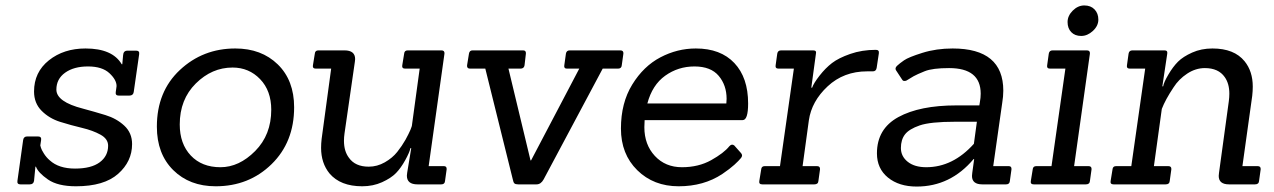

<svg xmlns="http://www.w3.org/2000/svg" viewBox="-20 -677 4679 705"><path d="M259 7Q192 7 156 -18Q120 -43 112 -65H110Q105 -16 105 -13Q103 0 89 0H55Q42 0 44 -13L65 -163Q67 -176 80 -176H119Q133 -176 131 -163L128 -143Q129 -140 130.5 -134Q132 -128 141 -113.5Q150 -99 163 -88Q196 -58 255.5 -58Q315 -58 346 -81Q377 -104 377 -142Q377 -167 349 -182.5Q321 -198 281 -207.5Q241 -217 201 -229.5Q161 -242 133 -270Q105 -298 105 -341Q105 -412 159.5 -455.5Q214 -499 294 -499Q393 -499 427 -441H429Q432 -473 432 -474Q433 -491 448 -491H480Q493 -491 491 -478L471 -339Q469 -326 455 -326H416Q403 -326 405 -339L407 -353Q408 -357 408 -361Q408 -384 381.5 -408.5Q355 -433 303 -433Q251 -433 219 -410Q187 -387 187 -348Q187 -303 285 -278Q326 -267 367 -254.5Q408 -242 436.5 -215.5Q465 -189 465 -148Q465 -84 413.5 -38.5Q362 7 259 7Z M772 7Q676 7 616 -52.5Q556 -112 556 -212Q556 -341 640.5 -420Q725 -499 844 -499Q940 -499 1000 -440.5Q1060 -382 1060 -283Q1060 -155 977 -74Q894 7 772 7ZM976 -274Q976 -344 935 -386.5Q894 -429 834 -429Q758 -429 699 -370.5Q640 -312 640 -220Q640 -149 680.5 -106Q721 -63 789.5 -63Q858 -63 917 -122.5Q976 -182 976 -274Z M1245 -492Q1284 -492 1284 -460Q1284 -456 1283 -450L1245 -187Q1243 -173 1243 -160Q1243 -122 1261 -98Q1284 -65 1334 -65Q1365 -65 1393 -81Q1421 -97 1438.5 -119Q1456 -141 1469 -164Q1493 -208 1493 -220L1521 -425H1468Q1455 -425 1457 -437L1464 -480Q1465 -492 1477 -492H1601Q1613 -492 1612 -480L1554 -67H1610Q1621 -67 1620 -55L1614 -12Q1613 0 1600 0H1513Q1474 0 1474 -32Q1474 -36 1475 -42L1490 -133H1487Q1484 -118 1468 -89Q1452 -60 1434 -41.5Q1416 -23 1383 -8Q1350 7 1310 7Q1230 7 1190 -40Q1159 -78 1159 -134Q1159 -150 1161 -167L1196 -425H1140Q1127 -425 1129 -437L1136 -480Q1137 -492 1149 -492Z M1950 0H1883Q1873 0 1869 -3.5Q1865 -7 1863 -18L1762 -425H1706Q1694 -425 1695 -437L1702 -480Q1704 -492 1715 -492H1901Q1912 -492 1911 -480L1906 -437Q1904 -425 1891 -425H1847L1928 -88H1930L2107 -425H2062Q2050 -425 2052 -437L2058 -480Q2060 -492 2072 -492H2258Q2270 -492 2269 -480L2263 -437Q2262 -425 2249 -425H2193L1976 -18Q1966 0 1950 0Z M2707 -236H2347Q2346 -223 2346 -210Q2346 -146 2384.5 -104.5Q2423 -63 2484 -63Q2545 -63 2591.5 -89Q2638 -115 2658 -140Q2667 -150 2676 -143L2700 -116Q2709 -107 2701 -97Q2693 -87 2676.5 -72Q2660 -57 2632 -38Q2564 7 2472 7Q2380 7 2320 -52Q2260 -111 2260 -205Q2260 -299 2301.5 -366.5Q2343 -434 2405 -466.5Q2467 -499 2535 -499Q2626 -499 2676.5 -445.5Q2727 -392 2727 -297Q2727 -236 2707 -236ZM2648 -314Q2648 -364 2619 -398.5Q2590 -433 2530 -433Q2470 -433 2422.5 -399Q2375 -365 2357 -297H2647Q2648 -306 2648 -314Z M2970 0H2779Q2766 0 2768 -12L2775 -55Q2776 -67 2788 -67H2844L2895 -425H2839Q2826 -425 2828 -437L2834 -480Q2836 -492 2848 -492H2966Q2979 -492 2976 -480L2959 -355H2962Q2968 -372 2989.5 -399.5Q3011 -427 3035 -445.5Q3059 -464 3102 -479Q3145 -494 3196 -494Q3209 -494 3207 -481L3199 -428Q3197 -415 3185 -415H3164Q3078 -415 3019 -360Q2960 -305 2950 -235L2927 -67H2980Q2992 -67 2991 -55L2985 -12Q2984 0 2970 0Z M3674 0H3587Q3549 0 3549 -31Q3549 -36 3550 -42L3557 -93H3555Q3470 8 3346 8Q3281 8 3240.5 -25Q3200 -58 3200 -114Q3200 -204 3278.5 -247Q3357 -290 3492 -290H3576L3578 -302Q3581 -318 3581 -333Q3581 -427 3465 -427Q3404 -427 3375.5 -415.5Q3347 -404 3334.5 -397Q3322 -390 3315.5 -385.5Q3309 -381 3308 -381Q3297 -377 3293 -384L3270 -419Q3265 -427 3274 -435.5Q3283 -444 3299.5 -455.5Q3316 -467 3367 -483Q3418 -499 3478 -499Q3664 -499 3664 -344Q3664 -323 3660 -299L3627 -67H3684Q3695 -67 3694 -55L3688 -12Q3687 0 3674 0ZM3488 -230Q3396 -230 3357 -216.5Q3318 -203 3303 -183.5Q3288 -164 3288 -133.5Q3288 -103 3313 -83Q3338 -63 3381 -63Q3479 -63 3556 -149L3567 -230Z M3967 0H3776Q3763 0 3765 -12L3772 -55Q3773 -67 3785 -67H3841L3892 -425H3836Q3823 -425 3825 -437L3831 -480Q3833 -492 3845 -492H3971Q3983 -492 3982 -480L3924 -67H3977Q3989 -67 3988 -55L3982 -12Q3981 0 3967 0ZM3961.5 -657Q3985 -657 3999 -642.5Q4013 -628 4013 -605Q4013 -582 3993 -563.5Q3973 -545 3950 -545Q3927 -545 3913.5 -559Q3900 -573 3900 -596Q3900 -619 3919 -638Q3938 -657 3961.5 -657Z M4588 0H4493Q4455 0 4455 -31Q4455 -36 4456 -42L4492 -305Q4494 -320 4494 -333Q4494 -370 4477 -394Q4454 -427 4404 -427Q4370 -427 4339 -406.5Q4308 -386 4289 -356Q4259 -311 4246 -277L4217 -67H4270Q4282 -67 4281 -55L4275 -12Q4274 0 4260 0H4069Q4056 0 4058 -12L4065 -55Q4066 -67 4078 -67H4134L4185 -425H4129Q4116 -425 4118 -437L4124 -480Q4126 -492 4138 -492H4256Q4268 -492 4266 -480L4248 -360H4251Q4253 -374 4270 -403Q4287 -432 4305.5 -450.5Q4324 -469 4357.5 -484Q4391 -499 4432 -499Q4512 -499 4550 -452Q4580 -415 4580 -359Q4580 -343 4578 -325L4542 -67H4598Q4610 -67 4609 -55L4603 -12Q4602 0 4588 0Z"/></svg>

Font: Sanchez
Style: Italic
Weight: 400
Designer: Daniel Hernández
Foundry: LatinoType
Version: Version 1.001